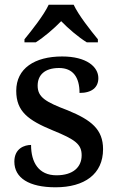

<svg xmlns="http://www.w3.org/2000/svg" viewBox="-20 -786 501 816"><path d="M84 -619V-606H132C167 -628 210 -665 240 -696C270 -665 313 -628 349 -606H396V-619C365 -657 314 -721 293 -766H187C166 -721 115 -657 84 -619ZM216 10C339 10 418 -46 418 -152C418 -236 368 -276 268 -317C173 -353 140 -373 140 -422C140 -467 170 -497 231 -497C290 -497 318 -458 318 -391C371 -391 398 -415 398 -454C398 -502 348 -546 244 -546C127 -546 49 -495 49 -400C49 -312 100 -275 204 -232C300 -193 327 -173 327 -126C327 -76 291 -41 220 -41C144 -41 112 -96 112 -170C85 -170 41 -156 41 -99C41 -30 103 10 216 10Z"/></svg>

Font: Noto Serif Medium
Style: Regular
Weight: 500
Designer: Monotype Design Team
Foundry: Monotype Imaging Inc.
Version: Version 2.013